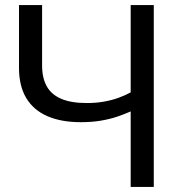

<svg xmlns="http://www.w3.org/2000/svg" viewBox="-20 -733 716 753"><path d="M492.5 0Q492.5 -58.4 492.5 -112.4Q492.5 -166.4 492.5 -231V-296Q470.5 -286.2 442 -276.3Q413.4 -266.4 377.4 -260.1Q341.4 -253.8 296.9 -253.8Q220.1 -253.8 165.8 -277.4Q111.6 -301 83 -348.4Q54.5 -395.8 54.5 -466.9Q54.5 -478.8 54.5 -490Q54.5 -501.2 54.5 -513.1Q54.5 -570.3 54.5 -616Q54.5 -661.8 54.5 -713H145.1Q145.1 -657.2 145.1 -609.7Q145.1 -562.2 145.1 -506.9V-475.9Q145.1 -427.8 163.1 -395Q181.1 -362.2 219.9 -345.6Q258.7 -328.9 320.4 -328.9Q356.7 -328.9 387.5 -334.4Q418.3 -339.8 444.5 -349.3Q470.7 -358.8 492.5 -370.7V-474.7Q492.5 -541.9 492.5 -597.6Q492.5 -653.3 492.5 -713H583.1Q583.1 -653.3 583.1 -597.6Q583.1 -541.9 583.1 -474.7V-235.5Q583.1 -169.7 583.1 -114.6Q583.1 -59.5 583.1 0Z"/></svg>

Font: Commissioner Thin
Style: Regular
Weight: 100
Designer: Kostas Bartsokas
Foundry: Kostas Bartsokas
Version: Version 1.001;gftools[0.9.23]